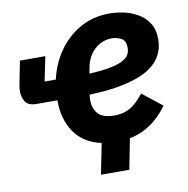

<svg xmlns="http://www.w3.org/2000/svg" viewBox="-77 -612 807 826"><g transform="rotate(-10 326.5 -198.5)"><path d="M448 7 422 140H298L325 6Q247 -11 208 -68Q169 -125 169 -209Q169 -218 169.5 -227.5Q170 -237 171 -247L203 -208H80Q41 -208 29 -229Q17 -250 17 -272Q17 -283 18.5 -291.5Q20 -300 21 -307L40 -404H151L129 -297H178Q193 -364 230.5 -418Q268 -472 325 -504.5Q382 -537 454 -537Q484 -537 516.5 -530Q549 -523 577.5 -506.5Q606 -490 624 -462Q642 -434 642 -391Q642 -359 630 -331.5Q618 -304 593 -282Q568 -260 528.5 -244.5Q489 -229 435 -219.5Q381 -210 310 -208Q309 -199 308.5 -194Q308 -189 308 -185Q308 -148 328.5 -124.5Q349 -101 401 -101Q436 -101 465 -115.5Q494 -130 529 -174L615 -106Q578 -56 536.5 -29Q495 -2 448 7ZM446 -430Q417 -430 392.5 -416.5Q368 -403 351.5 -378.5Q335 -354 329 -320L325 -297Q381 -300 416.5 -307Q452 -314 471.5 -324.5Q491 -335 498.5 -348Q506 -361 506 -377Q506 -411 485.5 -420.5Q465 -430 446 -430Z"/></g></svg>

Font: IBM Plex Sans
Style: Bold Italic
Weight: 700
Italic angle: -11.31°
Designer: Mike Abbink, Paul van der Laan, Pieter van Rosmalen
Foundry: Bold Monday
Version: Version 3.201